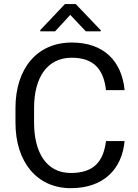

<svg xmlns="http://www.w3.org/2000/svg" viewBox="-20 -934 692 963"><path d="M511.7 -226.6C498.5 -123 450.2 -66.4 335 -66.4C210.9 -66.4 150.9 -171.9 150.9 -318.8V-392.6C150.9 -546.9 217.8 -644.5 339.8 -644.5C451.7 -644.5 500 -584.5 511.7 -481.9H605C590.8 -626.5 502 -720.7 339.8 -720.7C166.5 -720.7 57.6 -591.3 57.6 -391.6V-318.8C57.6 -120.6 166 9.8 335 9.8C500.5 9.8 591.8 -86.4 605 -226.6ZM359.9 -913.6H305.7L182.1 -783.2V-776.9H256.3L332.5 -859.4L410.2 -776.9H485.4V-782.2Z"/></svg>

Font: Bert Sans
Style: Regular
Weight: 400
Designer: Christian Robertson (Google), Cristiano Sobral
Foundry: Google, Cristiano Sobral
Version: Version 3.101